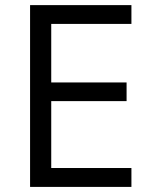

<svg xmlns="http://www.w3.org/2000/svg" viewBox="-20 -734 596 754"><path d="M496.1 0H98.1V-713.9H496.1V-640.1H181.2V-410.2H477.1V-336.9H181.2V-74.2H496.1Z"/></svg>

Font: f07869316
Style: Regular
Weight: 400
Foundry: Ascender Corporation
Version: Version 1.10